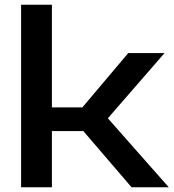

<svg xmlns="http://www.w3.org/2000/svg" viewBox="-20 -790 732 810"><path d="M69 0V-770H199V0ZM535 0 287 -289 521 -566H674L435 -291L692 0ZM142 -337H404V-237H142Z"/></svg>

Font: Bounded
Style: Regular
Weight: 400
Designer: Vlad Churkin
Version: Version 1.0